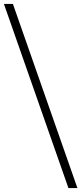

<svg xmlns="http://www.w3.org/2000/svg" viewBox="-53 -862 416 982"><path d="M297 100 -33 -842H13L343 100Z"/></svg>

Font: Hilab Light
Style: Regular
Weight: 300
Designer: Cristianderson Lima
Foundry: Cristianderson
Version: Version 1.0